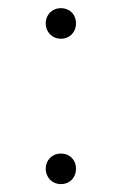

<svg xmlns="http://www.w3.org/2000/svg" viewBox="-20 -451 301 476"><path d="M93.3 -393.1C93.3 -372.1 108.9 -355 130.9 -355C153.8 -355 168.5 -372.1 168.5 -393.1C168.5 -414.1 153.8 -430.7 130.9 -430.7C108.9 -430.7 93.3 -414.1 93.3 -393.1ZM93.3 -32.7C93.3 -11.7 108.9 5.4 130.9 5.4C153.8 5.4 168.5 -11.7 168.5 -32.7C168.5 -53.7 153.8 -70.3 130.9 -70.3C108.9 -70.3 93.3 -53.7 93.3 -32.7Z"/></svg>

Font: Estedad Thin
Style: Regular
Weight: 100
Designer: Amin Abedi
Version: Version 7.3